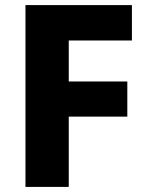

<svg xmlns="http://www.w3.org/2000/svg" viewBox="-20 -734 573 754"><path d="M250 0H80V-714H498V-575H250V-414H480V-276H250Z"/></svg>

Font: Noto Sans Hebrew Thin ExtraBold
Style: Regular
Weight: 800
Version: Version 3.001